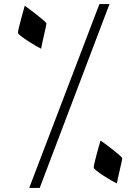

<svg xmlns="http://www.w3.org/2000/svg" viewBox="-20 -742 686 940"><path d="M516.1 -722.2 174.3 178.2H123L466.8 -722.2ZM207.5 -626.5Q207.5 -624 203.9 -607.4Q200.2 -590.8 195.3 -569.3Q190.4 -547.9 186.3 -529.3Q182.1 -510.7 181.2 -503.4Q174.8 -506.3 156.5 -516.8Q138.2 -527.3 117.9 -540.5Q97.7 -553.7 82.8 -565.2Q67.9 -576.7 67.9 -582Q67.9 -587.9 72.3 -606Q76.7 -624 82.5 -646.2Q88.4 -668.5 93.8 -687.3Q99.1 -706.1 101.1 -713.9Q106.9 -710 123.8 -697.5Q140.6 -685.1 159.9 -669.9Q179.2 -654.8 193.4 -642.3Q207.5 -629.9 207.5 -626.5ZM578.6 33.2Q578.6 36.1 575 52.5Q571.3 68.8 566.4 90.3Q561.5 111.8 557.4 130.4Q553.2 148.9 552.2 156.2Q545.9 153.3 527.6 143.1Q509.3 132.8 489 119.6Q468.8 106.4 453.9 95Q439 83.5 439 78.1Q439 71.8 443.1 53.7Q447.3 35.6 453.1 13.7Q459 -8.3 464.4 -27.1Q469.7 -45.9 472.2 -53.7Q478 -50.3 494.9 -37.8Q511.7 -25.4 531 -10.3Q550.3 4.9 564.5 17.3Q578.6 29.8 578.6 33.2Z"/></svg>

Font: Rohingya Solluk
Style: Regular
Weight: 400
Designer: SIL International
Foundry: SIL International
Version: Version 1.001